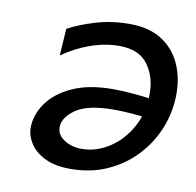

<svg xmlns="http://www.w3.org/2000/svg" viewBox="-63 -563 653 640"><g transform="rotate(10 263.0 -243.0)"><path d="M114.7 -354 120.6 -445.3Q159.7 -466.3 212.9 -482.2Q266.1 -498 326.7 -498Q391.6 -498 434.3 -471.2Q477.1 -444.3 498.5 -398.4Q520 -352.5 520 -295.4Q520 -234.9 498 -179.7Q476.1 -124.5 435.5 -81.3Q395 -38.1 339.1 -12.9Q283.2 12.2 214.8 12.2Q162.6 12.2 128.4 -4.6Q94.2 -21.5 77.6 -47.4Q61 -73.2 61 -99.6Q61 -144 89.4 -184.1Q117.7 -224.1 172.9 -249.3Q228 -274.4 309.1 -274.4Q368.7 -274.4 450.7 -262.7V-197.8Q413.1 -203.1 381.3 -205.3Q349.6 -207.5 323.7 -207.5Q236.8 -207.5 196.3 -179.9Q155.8 -152.3 155.8 -118.2Q155.8 -92.8 180.9 -76.4Q206.1 -60.1 240.2 -60.1Q288.6 -60.1 332.5 -88.1Q376.5 -116.2 404.3 -166Q432.1 -215.8 432.1 -280.8Q432.1 -338.4 401.9 -379.2Q371.6 -419.9 305.2 -419.9Q256.3 -419.9 206.3 -401.9Q156.2 -383.8 114.7 -354Z"/></g></svg>

Font: Andika
Style: Italic
Weight: 400
Italic angle: -14°
Designer: Victor Gaultney, Annie Olsen, Julie Remington, Don Collingsworth, Eric Hays, Becca Hirsbrunner
Foundry: SIL International
Version: Version 6.101